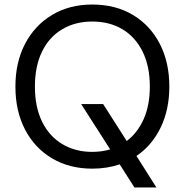

<svg xmlns="http://www.w3.org/2000/svg" viewBox="-20 -732 815 847"><path d="M387 12Q286 12 209.5 -33.5Q133 -79 90.5 -160.5Q48 -242 48 -350Q48 -457 90.5 -538.5Q133 -620 209.5 -666Q286 -712 387 -712Q490 -712 566.5 -666Q643 -620 685 -538.5Q727 -457 727 -350Q727 -248 688.5 -169Q650 -90 582 -44L670 95H573L508 -7Q452 12 387 12ZM387 -62Q429 -62 466 -73L338 -273H435L539 -110Q587 -146 614 -207Q641 -268 641 -350Q641 -440 609 -504.5Q577 -569 520 -603Q463 -637 387 -637Q312 -637 254.5 -603Q197 -569 165.5 -504.5Q134 -440 134 -350Q134 -260 165.5 -195.5Q197 -131 254.5 -96.5Q312 -62 387 -62Z"/></svg>

Font: DM Sans
Style: Regular
Weight: 400
Designer: Colophon Foundry, Jonny Pinhorn
Foundry: Colophon Foundry
Version: Version 4.004; ttfautohint (v1.8.4.7-5d5b)